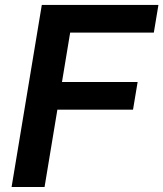

<svg xmlns="http://www.w3.org/2000/svg" viewBox="-20 -747 653 767"><path d="M26.3 0H158L209.2 -308.9H511.4L529.8 -419.4H227.6L260.3 -616.8H594.5L612.9 -727.3H147Z"/></svg>

Font: Margiela Sans Semi Bold
Style: Italic
Weight: 600
Italic angle: -9.39999°
Designer: Stefan Endress, Andreas Faust
Version: Version 1.100;FEAKit 1.0